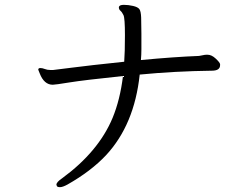

<svg xmlns="http://www.w3.org/2000/svg" viewBox="-20 -735 1040 793"><path d="M187 -446Q175 -446 165 -450Q155 -454 146.5 -454Q138 -454 138 -447Q138 -446 144 -432Q162 -385 198 -385Q208 -385 266.5 -394.5Q325 -404 488 -421Q476 -323 445 -248Q387 -109 237 1Q213 17 213 28Q213 29 215 33.5Q217 38 228 38Q239 38 259 27Q356 -28 418 -94Q535 -220 557 -427Q702 -441 855 -443Q889 -443 889 -466V-470Q888 -477 871 -493Q854 -509 837 -509H834Q826 -509 818 -507Q810 -505 802 -504Q699 -500 562 -487Q564 -509 564 -532V-596Q564 -636 563 -662.5Q562 -689 555.5 -697.5Q549 -706 529.5 -710.5Q510 -715 491.5 -715Q473 -715 471 -706V-704Q471 -696 477.5 -690.5Q484 -685 490 -672.5Q496 -660 496 -589.5Q496 -519 493 -480Q349 -465 276.5 -455.5Q204 -446 200 -446Z"/></svg>

Font: LXGW WenKai TC
Style: Regular
Weight: 400
Designer: LXGW / Fontworks Inc.
Foundry: LXGW / Fontworks Inc.
Version: Version 1.330